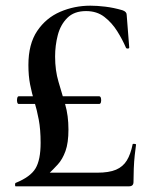

<svg xmlns="http://www.w3.org/2000/svg" viewBox="-20 -656 545 676"><path d="M141 -48H322Q364 -48 388.5 -58.5Q413 -69 426.5 -91Q440 -113 447 -148Q447 -150 453 -149.5Q459 -149 459 -147Q457 -133 454.5 -110.5Q452 -88 451 -62Q450 -36 450 -15Q450 0 434 0H35Q33 0 33 -5.5Q33 -11 35 -12Q87 -33 105 -63Q123 -93 123 -153Q123 -200 116.5 -234.5Q110 -269 101 -298.5Q92 -328 86 -358.5Q80 -389 80 -427Q80 -501 111 -547Q142 -593 192 -614.5Q242 -636 298 -636Q322 -636 351 -632.5Q380 -629 411 -620Q426 -615 426 -604L435 -489Q435 -485 429.5 -485Q424 -485 423 -489Q411 -517 392.5 -546.5Q374 -576 347.5 -596.5Q321 -617 283 -617Q241 -617 217 -593Q193 -569 183.5 -532.5Q174 -496 174 -457Q174 -408 186 -368Q198 -328 209.5 -288.5Q221 -249 221 -200Q221 -153 210.5 -124Q200 -95 183.5 -77Q167 -59 150 -43ZM46 -317H329Q334 -317 335.5 -310Q337 -303 335.5 -296.5Q334 -290 329 -290H46Q42 -290 40.5 -296.5Q39 -303 40.5 -310Q42 -317 46 -317Z"/></svg>

Font: Cormorant Infant Light SemiBold
Style: Regular
Weight: 600
Version: Version 4.001